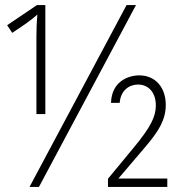

<svg xmlns="http://www.w3.org/2000/svg" viewBox="-20 -734 710 754"><path d="M123 -286H158V-714H125L8 -635L28 -605C75 -636 101 -654 127 -677C124 -647 123 -617 123 -589ZM96 0H133L514 -714H477ZM404 0H637V-33H445L554 -161C602 -218 631 -263 631 -322C631 -391 590 -438 527 -438C481 -438 418 -412 416 -330H450C454 -381 489 -402 522 -402C564 -402 592 -370 592 -320C592 -277 573 -236 504 -153L404 -32Z"/></svg>

Font: Kathrein 37 Thin Condensed
Style: Regular
Weight: 250
Width: 3
Designer: Lazydogs Typefoundry, based on Open Sans by Ascender Corporation
Foundry: Lazydogs Typefoundry
Version: Version 1.003;PS 001.003;hotconv 1.0.88;makeotf.lib2.5.64775